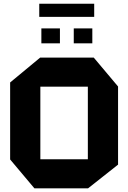

<svg xmlns="http://www.w3.org/2000/svg" viewBox="-20 -1035 704 1055"><path d="M201.7 -558.7V-718.5H495.2L628.7 -559.7V-558.7ZM169.2 0 35.7 -158.8V-159.8H462.7V0ZM35.7 -159.8V-581.9L200.7 -718.5H201.7V-159.8ZM462.7 0V-558.7H628.7V-130.4L463.7 0ZM385.3 -796.8V-879H487.3V-796.8ZM207.3 -796.8V-879H309.3V-796.8ZM195.7 -942.4V-1014.5H497.6V-942.4Z"/></svg>

Font: Foldit Thin
Style: Regular
Weight: 100
Designer: Sophia Tai
Foundry: Sophia Tai
Version: Version 1.003